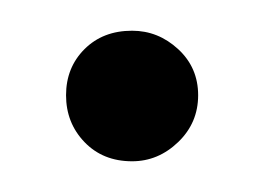

<svg xmlns="http://www.w3.org/2000/svg" viewBox="-20 -324 172 125"><path d="M109 -262Q109 -244 96 -231.5Q83 -219 66 -219Q47 -219 35 -231.5Q23 -244 23 -262Q23 -280 35 -292Q47 -304 66 -304Q83 -304 96 -292Q109 -280 109 -262Z"/></svg>

Font: Palanquin ExtraLight
Style: Regular
Weight: 275
Designer: Pria Ravichandran
Version: Version 1.001